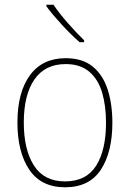

<svg xmlns="http://www.w3.org/2000/svg" viewBox="-20 -785 552 815"><path d="M457 -264Q457 -139 408 -64.5Q359 10 256 10Q155 10 104.5 -64.5Q54 -139 54 -265Q54 -393 107 -465.5Q160 -538 259 -538Q330 -538 373.5 -502.5Q417 -467 437 -405Q457 -343 457 -264ZM81 -265Q81 -150 124 -82.5Q167 -15 256 -15Q346 -15 388 -81.5Q430 -148 430 -264Q430 -336 413.5 -392Q397 -448 359 -480.5Q321 -513 259 -513Q171 -513 126 -447.5Q81 -382 81 -265ZM207 -765Q231 -729 268 -687Q305 -645 337 -614V-606H318Q282 -637 242.5 -680Q203 -723 177 -758V-765Z"/></svg>

Font: Noto Sans Gurmukhi UI SemiCondensed Thin
Style: Regular
Weight: 100
Width: 4
Designer: Jelle Bosma - Monotype Design Team
Foundry: Monotype Imaging Inc.
Version: Version 2.004; ttfautohint (v1.8.4.7-5d5b)